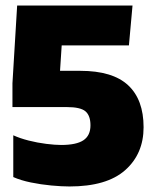

<svg xmlns="http://www.w3.org/2000/svg" viewBox="-20 -664 564 694"><path d="M231 10Q203 10 165.5 6.5Q128 3 91.5 -4.5Q55 -12 28 -24V-175Q52 -164 83.5 -156Q115 -148 147 -144Q179 -140 201 -140Q256 -140 281.5 -157Q307 -174 307 -211Q307 -246 289 -261.5Q271 -277 221 -277H25V-363L42 -644H459L446 -500H203L197 -408H270Q387 -408 443 -356Q499 -304 499 -204Q499 -108 432.5 -49Q366 10 231 10Z"/></svg>

Font: Kanit
Style: Bold
Weight: 700
Designer: Katatrad Team
Foundry: CadsonDemak
Version: Version 2.000; ttfautohint (v1.8.3)